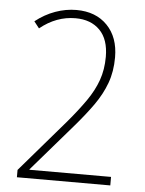

<svg xmlns="http://www.w3.org/2000/svg" viewBox="-52 -766 613 809"><g transform="rotate(5 254.0 -362.0)"><path d="M445 0H50V-31L241 -253Q285 -305 316 -349.5Q347 -394 363 -439Q379 -484 379 -538Q379 -612 341 -650.5Q303 -689 238 -689Q157 -689 88 -633L66 -661Q105 -692 149.5 -708Q194 -724 239 -724Q321 -724 369.5 -674Q418 -624 418 -539Q418 -479 400 -430Q382 -381 349 -334.5Q316 -288 271 -236L100 -38V-36H445Z"/></g></svg>

Font: Noto Sans Hebrew SemiCondensed ExtraLight
Style: Regular
Weight: 200
Width: 4
Designer: Monotype Design Team
Foundry: Monotype Imaging Inc.
Version: Version 2.004; ttfautohint (v1.8.4.7-5d5b)